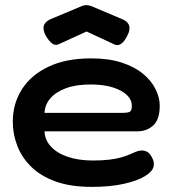

<svg xmlns="http://www.w3.org/2000/svg" viewBox="-20 -714 674 750"><path d="M338 16Q256 16 197.5 -5Q139 -26 102 -62.5Q65 -99 47.5 -144.5Q30 -190 30 -239Q30 -309 65.5 -365Q101 -421 169.5 -453.5Q238 -486 336 -486Q405 -486 455.5 -469.5Q506 -453 539 -425.5Q572 -398 588 -365Q604 -332 604 -301Q604 -248 579 -224.5Q554 -201 516 -201H154Q155 -168 178.5 -142Q202 -116 244.5 -101.5Q287 -87 343 -87Q381 -87 408.5 -90.5Q436 -94 454.5 -99.5Q473 -105 486 -110.5Q499 -116 509 -120.5Q519 -125 530 -126Q542 -127 553 -122Q564 -117 572 -102Q579 -90 580.5 -81Q582 -72 580 -64Q576 -44 545.5 -25.5Q515 -7 462 4.5Q409 16 338 16ZM154 -273H458Q475 -273 485 -276.5Q495 -280 495 -300Q495 -324 476 -342.5Q457 -361 421 -372.5Q385 -384 334 -384Q276 -384 236.5 -369Q197 -354 176 -329Q155 -304 154 -273ZM318 -694Q324 -694 328.5 -692.5Q333 -691 337 -690L453 -641Q478 -632 484 -615Q490 -598 477 -574Q467 -553 454 -543.5Q441 -534 428 -540L318 -591L209 -541Q195 -535 182.5 -545Q170 -555 158 -576Q146 -599 152 -615.5Q158 -632 182 -641L299 -690Q302 -691 307 -692.5Q312 -694 318 -694Z"/></svg>

Font: Fredoka SemiExpanded Medium
Style: Regular
Weight: 500
Width: 6
Designer: Ben Nathan
Foundry: Milena B. Brandão, Ben Nathan
Version: Version 2.001